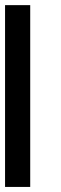

<svg xmlns="http://www.w3.org/2000/svg" viewBox="-20 -740 240 760"><path d="M0 -719.7Q25.4 -719.7 99.6 -719.7Q99.6 -540 99.6 0Q75.2 0 0 0Q0 -179.7 0 -719.7Z"/></svg>

Font: Encounter VC
Style: Regular
Weight: 400
Designer: Silver Alicorn
Version: Version 1.0